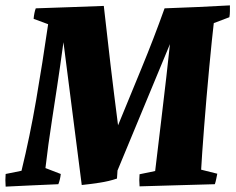

<svg xmlns="http://www.w3.org/2000/svg" viewBox="-26 -685 876 714"><path d="M-5 9Q-7 -16 -5 -38L54 -50Q85 -177 108.5 -313.5Q132 -450 153 -595L99 -615Q100 -626 102 -636Q104 -646 107 -654Q172 -656 238 -658.5Q304 -661 360 -663Q372 -554 385 -444.5Q398 -335 413 -219Q454 -319 500 -430.5Q546 -542 586 -654Q648 -656 711.5 -659Q775 -662 829 -665Q829 -654 829 -643Q829 -632 827 -621L769 -599Q766 -574 761.5 -530.5Q757 -487 752 -433Q747 -379 742 -322Q737 -265 733 -212Q729 -159 726 -117.5Q723 -76 722 -54L782 -39Q780 -29 778 -19Q776 -9 773 0Q704 2 630.5 4Q557 6 493 8Q491 -16 493 -37L551 -49Q563 -148 573.5 -237Q584 -326 592.5 -398.5Q601 -471 606 -521L411 -51L409 -21Q380 -11 344 -5.5Q308 0 278 3L210 -528Q197 -433 186.5 -364Q176 -295 168 -243Q160 -191 154 -147.5Q148 -104 143 -60L200 -38Q198 -18 191 0Q144 2 89 4.5Q34 7 -5 9Z"/></svg>

Font: Labrada ExtraBold
Style: Italic
Weight: 800
Italic angle: -7°
Designer: Mercedes Jáuregui
Foundry: Omnibus-Type Team
Version: Version 1.000; ttfautohint (v1.8.4.7-5d5b)